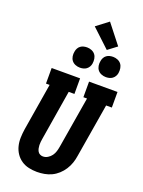

<svg xmlns="http://www.w3.org/2000/svg" viewBox="-213 -1288 1033 1389"><g transform="rotate(20 303.5 -593.5)"><path d="M256 8Q224 8 192.5 1Q161 -6 135.5 -23.5Q110 -41 93 -66.5Q76 -92 68.5 -122.5Q61 -153 62 -185.5Q63 -218 68 -251L128 -615H100V-735H319V-615H275L212 -231Q210 -219 208.5 -206Q207 -193 207.5 -180.5Q208 -168 210.5 -156Q213 -144 219 -133.5Q225 -123 236 -117.5Q247 -112 259 -112Q278 -112 295.5 -122.5Q313 -133 324.5 -149Q336 -165 341.5 -183.5Q347 -202 350 -220L416 -615H388V-735H607V-615H563L494 -201Q490 -173 480.5 -145.5Q471 -118 455 -93Q439 -68 416.5 -47.5Q394 -27 367.5 -14.5Q341 -2 312.5 3Q284 8 256 8ZM491 -807Q472 -807 455 -814Q438 -821 427.5 -834.5Q417 -848 414 -866.5Q411 -885 415 -904Q417 -917 423.5 -929Q430 -941 441 -949Q452 -957 465 -960Q478 -963 491 -963Q509 -963 526 -956Q543 -949 553.5 -935.5Q564 -922 567 -903.5Q570 -885 567 -866Q565 -853 558 -841Q551 -829 540 -821Q529 -813 516 -810Q503 -807 491 -807ZM291 -807Q272 -807 255 -814Q238 -821 227.5 -834.5Q217 -848 214 -866.5Q211 -885 215 -904Q217 -917 223.5 -929Q230 -941 241 -949Q252 -957 265 -960Q278 -963 291 -963Q309 -963 326 -956Q343 -949 353.5 -935.5Q364 -922 367 -903.5Q370 -885 367 -866Q365 -853 358 -841Q351 -829 340 -821Q329 -813 316 -810Q303 -807 291 -807ZM430 -994 290 -1125 382 -1195 499 -1046Z"/></g></svg>

Font: Iosevka Etoile Heavy Oblique
Style: Regular
Weight: 900
Italic angle: -9°
Designer: Belleve Invis
Foundry: Belleve Invis
Version: Version 15.5.2; ttfautohint (v1.8.4)